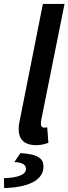

<svg xmlns="http://www.w3.org/2000/svg" viewBox="-55 -726 348 976"><path d="M131 12C154 12 174 6 191 0L185 -79C177 -77 174 -77 170 -77C160 -77 153 -83 153 -95C153 -102 153 -106 155 -118L273 -706H163L47 -122C42 -101 40 -85 40 -70C40 -19 66 12 131 12ZM-34 230C81 227 166 194 166 121C166 84 145 58 49 52L18 98C62 99 77 114 77 133C77 159 44 177 -35 180Z"/></svg>

Font: Source Sans Pro Semibold
Style: Italic
Weight: 600
Italic angle: -11°
Designer: Paul D. Hunt
Foundry: Adobe Systems Incorporated
Version: Version 3.006;hotconv 1.0.111;makeotfexe 2.5.65597